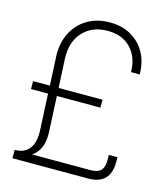

<svg xmlns="http://www.w3.org/2000/svg" viewBox="-110 -819 773 903"><g transform="rotate(15 276.0 -368.0)"><path d="M35.6 0V-41H38.6Q83 -41 106.4 -71.3Q129.9 -101.6 127 -161.6L118.7 -336.9H35.6V-375.5H117.2L110.4 -515.1Q107.4 -580.1 132.6 -629.9Q157.7 -679.7 204.6 -707.8Q251.5 -735.8 314.5 -735.8Q373.5 -735.8 418 -710.2Q462.4 -684.6 487.1 -639.4Q511.7 -594.2 511.7 -535.6H469.2Q469.2 -606.9 427.5 -650.9Q385.7 -694.8 314.5 -694.8Q238.8 -694.8 193.8 -646Q148.9 -597.2 152.8 -516.1L159.7 -375.5H373.5V-336.9H161.6L169.9 -162.6Q171.9 -117.2 158.4 -87.2Q145 -57.1 119.6 -41H403.8Q439 -41 454.3 -56.4Q469.7 -71.8 469.7 -106.9V-132.3H511.7V-109.4Q511.7 0 403.8 0Z"/></g></svg>

Font: Inter Display ExtraLight
Style: Regular
Weight: 200
Designer: Rasmus Andersson
Foundry: rsms
Version: Version 4.000;git-a52131595